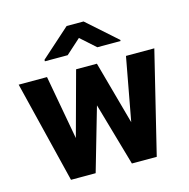

<svg xmlns="http://www.w3.org/2000/svg" viewBox="-109 -856 948 962"><g transform="rotate(-15 365.0 -375.0)"><path d="M159.2 -528.3 219.7 -195.8 310.1 -528.3H418L508.3 -200.7L568.8 -528.3H715.8L586.9 0H458L364.3 -326.7L270 0H142.1L12.2 -528.3ZM408.2 -750 562 -613.3V-607.4H441.4L364.3 -676.3L287.6 -607.4H169.4V-615.2L320.3 -750Z"/></g></svg>

Font: Vazirmatn RD UI ExtraBold
Style: Regular
Weight: 800
Designer: Saber Rastikerdar
Foundry: Saber Rastikerdar
Version: Version 33.003